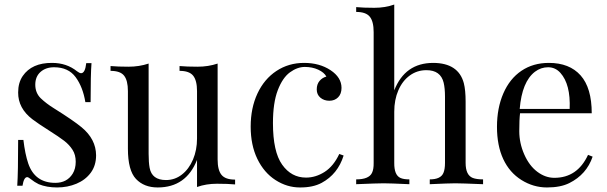

<svg xmlns="http://www.w3.org/2000/svg" viewBox="-20 -803 2646 837"><path d="M121.1 -283.2Q58.6 -331.1 59.1 -399.9Q59.1 -442.4 79.1 -471.7Q118.7 -529.3 207 -528.8Q270.5 -528.8 315.9 -492.2Q326.7 -483.9 333.5 -483.9Q351.1 -483.9 356 -527.8H378.9Q375 -479 375 -357.9H352.1Q341.3 -423.8 309.6 -466.8Q277.8 -509.8 215.8 -509.8Q179.7 -509.8 156.7 -489.5Q133.8 -469.2 133.8 -433.8Q133.8 -398.4 157.2 -375Q181.6 -351.6 214.8 -331.1Q300.8 -277.3 335.9 -248Q398.4 -196.3 398.9 -126Q398.9 -81.5 375.7 -50Q352.5 -18.6 313.5 -2.2Q274.4 14.2 229 14.2Q183.6 14.2 148.9 0Q129.4 -9.8 116.7 -20.3Q104 -30.8 98.6 -30.8Q84 -30.8 78.1 6.8H55.2Q59.1 -50.3 59.1 -192.9H82Q89.4 -130.9 103 -90.8Q131.8 -5.9 221.2 -5.9Q272 -5.9 296.9 -45.9Q310.1 -67.4 310.1 -97.9Q310.1 -128.4 296.1 -150.1Q282.2 -171.9 259.8 -189.2Q237.3 -206.5 192.4 -234.9Q147.5 -263.2 121.1 -283.2Z M838.9 -106Q791.5 14.2 667.5 14.2Q607.9 14.2 572.8 -22.9Q537.6 -60.1 537.6 -154.8V-405.8Q537.6 -452.1 521 -473.1Q504.4 -494.1 461.9 -494.1V-515.1Q493.2 -512.2 540 -512.2Q586.9 -512.2 627.9 -525.9V-132.8Q627.9 -94.7 632.3 -71.3Q642.1 -18.1 703.6 -18.1Q742.2 -18.1 772.9 -42Q803.7 -65.9 821.3 -107.4Q838.9 -148.9 838.9 -199.2V-405.8Q838.9 -452.1 822 -473.1Q805.2 -494.1 762.7 -494.1V-515.1Q793.9 -512.2 841.1 -512.2Q888.2 -512.2 928.7 -525.9V-107.9Q928.7 -61.5 945.6 -40.8Q962.4 -20 1004.9 -20V1Q973.6 -2 926 -2Q878.4 -2 838.9 12.2Z M1287.6 14.2Q1231 14.2 1180.9 -18.1Q1130.9 -50.3 1101.8 -110.4Q1072.8 -170.4 1072.8 -251.2Q1072.8 -332 1102.3 -395.3Q1131.8 -458.5 1185.1 -493.7Q1238.3 -528.8 1305.7 -528.8Q1373 -528.8 1420.9 -497.1Q1468.8 -465.3 1468.8 -419.9Q1468.8 -393.6 1453.9 -378.7Q1439 -363.8 1415.8 -363.8Q1392.6 -363.8 1376.7 -377.2Q1360.8 -390.6 1360.8 -413.1Q1360.8 -435.5 1372.8 -450Q1384.8 -464.4 1402.8 -469.2Q1393.1 -487.3 1367.2 -499.3Q1341.3 -511.2 1308.8 -511.2Q1276.4 -511.2 1244.1 -487.8Q1211.9 -464.4 1190.9 -409.7Q1169.9 -355 1169.9 -266.1Q1169.9 -141.6 1210 -85.2Q1250 -28.8 1314 -28.8Q1356.4 -28.8 1395.3 -53.7Q1434.1 -78.6 1459 -131.8L1478 -125Q1452.6 -43.9 1382.3 -5.9Q1344.2 14.6 1287.6 14.2Z M1868.7 -528.8Q1978.5 -528.3 2002 -440.4Q2009.8 -410.2 2009.8 -359.9V-92.8Q2009.8 -39.6 2041 -27.3Q2057.6 -21 2085.9 -21V0Q1992.2 -3.9 1964.8 -3.9Q1937.5 -3.9 1853.5 0V-21Q1901.4 -21 1913.1 -49.3Q1919.9 -64.9 1919.9 -92.8V-381.8Q1919.9 -418 1914.1 -442.4Q1900.9 -497.1 1838.9 -497.1Q1798.3 -497.1 1766.4 -473.9Q1734.4 -450.7 1716.6 -409.4Q1698.7 -368.2 1698.7 -315.9V-92.8Q1698.2 -39.6 1725.6 -27.3Q1739.3 -21 1764.6 -21V0Q1680.7 -3.9 1652.6 -3.9Q1624.5 -3.9 1532.7 0V-21Q1587.9 -21 1601.6 -49.3Q1609.4 -64.9 1608.9 -92.8V-663.1Q1608.9 -709.5 1592 -730.2Q1575.2 -751 1532.7 -751V-772Q1564.5 -769 1611.8 -769Q1659.2 -769 1698.7 -783.2V-409.2Q1745.6 -528.8 1868.7 -528.8Z M2312 -490.2Q2255.4 -446.8 2245.6 -328.1H2463.4Q2467.8 -435.5 2422.9 -485.4Q2400.9 -509.8 2369.4 -509.8Q2337.9 -509.8 2312 -490.2ZM2372.6 -528.8Q2462.4 -528.8 2511 -474.4Q2559.6 -419.9 2559.6 -309.1H2247.1Q2243.7 -283.2 2243.7 -231.2Q2243.7 -179.2 2265.4 -129.9Q2287.1 -80.6 2322.3 -54.2Q2357.4 -27.8 2396.5 -27.8Q2497.1 -27.8 2543.5 -127.9L2563.5 -120.1Q2537.1 -42.5 2461.9 -4.9Q2423.8 14.2 2364.5 14.2Q2305.2 14.2 2253.2 -18.3Q2201.2 -50.8 2173.8 -109.6Q2146.5 -168.5 2146.5 -250.2Q2146.5 -332 2174.3 -396Q2202.1 -460 2253.2 -494.4Q2304.2 -528.8 2372.6 -528.8Z"/></svg>

Font: PlayfairDisplay-Regular
Style: Regular
Weight: 400
Designer: Claus Eggers Sørensen
Foundry: Claus Eggers Sørensen
Version: Version 1.002;PS 001.002;hotconv 1.0.70;makeotf.lib2.5.58329